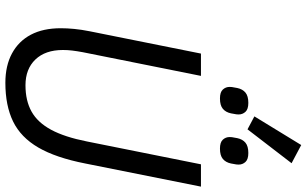

<svg xmlns="http://www.w3.org/2000/svg" viewBox="-228 -874 1114 697"><g transform="rotate(90 328.5 -525.0)"><path d="M174 -698H255L169 -269Q165 -247 163 -230.5Q161 -214 161 -197Q161 -133 195.5 -97Q230 -61 289 -61Q345 -61 384.5 -83Q424 -105 450.5 -154Q477 -203 493 -284L576 -698H657L573 -278Q552 -171 515 -107.5Q478 -44 420.5 -16Q363 12 280 12Q218 12 173.5 -12Q129 -36 105.5 -80.5Q82 -125 82 -189Q82 -212 84.5 -238Q87 -264 93 -294ZM572 -1027 449 -867 402 -892 506 -1062ZM337 -767Q314 -767 304.5 -777.5Q295 -788 295 -802Q295 -805 295.5 -810.5Q296 -816 299 -830Q303 -849 315.5 -859.5Q328 -870 353 -870Q376 -870 385.5 -859.5Q395 -849 395 -835Q395 -832 394.5 -826.5Q394 -821 391 -807Q387 -788 374.5 -777.5Q362 -767 337 -767ZM519 -767Q496 -767 486.5 -777.5Q477 -788 477 -802Q477 -805 477.5 -810.5Q478 -816 481 -830Q485 -849 497.5 -859.5Q510 -870 535 -870Q558 -870 567.5 -859.5Q577 -849 577 -835Q577 -832 576.5 -826.5Q576 -821 573 -807Q569 -788 556.5 -777.5Q544 -767 519 -767Z"/></g></svg>

Font: IBM Plex Sans Var
Style: Italic
Weight: 400
Italic angle: -11.31°
Designer: Mike Abbink, Paul van der Laan, Pieter van Rosmalen
Foundry: Bold Monday
Version: Version 1.001